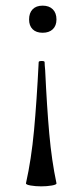

<svg xmlns="http://www.w3.org/2000/svg" viewBox="-20 -385 292 680"><path d="M180 -316Q180 -294 167 -281.5Q154 -269 131 -269Q108 -269 95.5 -281.5Q83 -294 83 -316Q83 -339 95.5 -352Q108 -365 131 -365Q154 -365 167 -352Q180 -339 180 -316ZM126 275Q106 275 88.5 272Q71 269 72 264Q91 179 100.5 77Q110 -25 117 -165Q117 -169 128 -169Q138 -169 138 -165Q138 -156 140 -136Q146 -7 154.5 88.5Q163 184 180 264Q181 269 163.5 272Q146 275 126 275Z"/></svg>

Font: Cormorant Upright Medium
Style: Regular
Weight: 500
Designer: Christian Thalmann (Catharsis Fonts)
Foundry: Catharsis Fonts
Version: Version 3.302